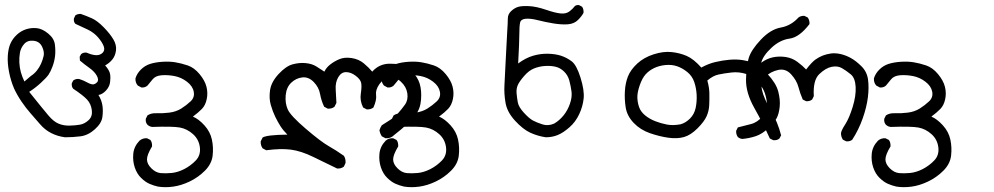

<svg xmlns="http://www.w3.org/2000/svg" viewBox="-20 -460 4040 780"><path d="M244.1 97.7Q213.9 93.8 188 80.6Q162.1 67.4 142.1 43.9Q122.1 20.5 103.5 -0.5Q85 -21.5 67.4 -47.4Q49.8 -73.2 37.1 -100.6Q23.4 -132.8 16.6 -168.5Q9.8 -204.1 11.7 -233.9Q13.7 -263.7 22.5 -283.2Q31.2 -302.7 47.9 -318.4Q64.5 -334 85 -340.8Q105.5 -347.7 128.4 -345.7Q151.4 -343.8 175.8 -323.7Q200.2 -303.7 203.1 -278.3Q206.1 -252.9 203.6 -231.9Q201.2 -210.9 193.4 -189.9Q185.5 -168.9 177.2 -156.7Q168.9 -144.5 145.5 -123Q122.1 -101.6 98.6 -86.9Q157.2 -13.7 177.7 10.3Q198.2 34.2 218.3 42.5Q238.3 50.8 262.2 50.3Q286.1 49.8 305.2 46.4Q324.2 43 340.3 27.8Q356.4 12.7 353 -12.7Q349.6 -38.1 334 -55.2Q318.4 -72.3 277.3 -99.6Q270.5 -107.4 271.5 -121.1L277.3 -132.8Q289.1 -141.6 302.7 -138.7Q318.4 -133.8 333.5 -125.5Q348.6 -117.2 357.4 -117.2Q366.2 -117.2 374.5 -126Q382.8 -134.8 373.5 -151.9Q364.3 -168.9 343.8 -183.6Q323.2 -198.2 304.7 -213.9L303.7 -229.5L309.6 -240.2Q319.3 -248 332 -246.1Q354.5 -236.3 370.6 -235.8Q386.7 -235.4 397 -245.6Q407.2 -255.9 401.4 -272Q395.5 -288.1 378.9 -307.6Q362.3 -327.1 337.4 -339.4Q312.5 -351.6 286.1 -363.3Q278.3 -372.1 280.3 -384.8L286.1 -397.5Q295.9 -404.3 308.6 -403.3Q331.1 -395.5 353 -385.7Q375 -376 400.9 -349.6Q426.8 -323.2 440.4 -300.3Q454.1 -277.3 451.2 -254.9Q448.2 -232.4 436 -217.8Q423.8 -203.1 407.2 -194.3Q424.8 -173.8 427.2 -159.2Q429.7 -144.5 427.2 -126Q424.8 -107.4 410.2 -91.8Q395.5 -76.2 379.9 -74.2Q392.6 -53.7 396 -32.2Q399.4 -10.7 396 15.1Q392.6 41 365.2 65.4Q337.9 89.8 307.1 93.8Q276.4 97.7 244.1 97.7ZM105.5 -151.4Q119.1 -160.2 129.4 -172.9Q139.6 -185.5 146.5 -200.7Q153.3 -215.8 157.2 -232.4Q161.1 -249 150.9 -270.5Q140.6 -292 116.2 -294.4Q91.8 -296.9 78.1 -281.2Q64.5 -265.6 61 -246.1Q57.6 -226.6 58.6 -205.6Q59.6 -184.6 64.9 -166Q70.3 -147.5 79.1 -128.9Z M621.1 297.9Q603.5 293.9 586.9 286.6Q570.3 279.3 553.2 262.7Q536.1 246.1 527.3 219.7Q518.6 193.4 521.5 164.1Q524.4 134.8 546.9 111.3Q559.6 100.6 577.1 101.6L590.8 108.4Q598.6 118.2 597.7 134.8Q577.1 168.9 577.1 187.5Q577.1 206.1 594.7 223.6Q612.3 241.2 632.3 243.2Q652.3 245.1 677.2 242.7Q702.1 240.2 728 227.1Q753.9 213.9 774.9 192.4Q795.9 170.9 792 138.7Q788.1 106.4 764.2 85Q740.2 63.5 710.9 58.1Q681.6 52.7 598.6 55.7Q587.9 54.7 579.1 46.9Q570.3 37.1 572.3 22.5L579.1 8.8Q593.8 -1 614.3 0Q639.6 1 667.5 -2.4Q695.3 -5.9 716.3 -19Q737.3 -32.2 754.4 -48.3Q771.5 -64.5 767.1 -87.4Q762.7 -110.4 739.7 -127.9Q716.8 -145.5 689.5 -150.9Q662.1 -156.2 636.7 -154.3Q611.3 -152.3 599.6 -137.2Q587.9 -122.1 579.1 -112.3Q569.3 -103.5 554.7 -104.5L540 -112.3Q529.3 -124 530.3 -141.6Q536.1 -161.1 552.2 -177.2Q568.4 -193.4 589.4 -200.2Q610.4 -207 639.2 -209Q668 -210.9 691.9 -207Q715.8 -203.1 742.2 -194.3Q768.6 -185.5 790.5 -159.2Q812.5 -132.8 818.8 -107.4Q825.2 -82 819.8 -57.1Q814.5 -32.2 800.3 -17.6Q786.1 -2.9 763.7 13.7Q787.1 23.4 810.5 49.3Q834 75.2 840.8 106.9Q847.7 138.7 843.8 172.4Q839.8 206.1 812.5 233.4Q785.2 260.7 750.5 277.3Q715.8 293.9 682.6 298.3Q649.4 302.7 621.1 297.9Z M1349.6 224.6Q1300.8 201.2 1252 177.2Q1203.1 153.3 1161.6 147.9Q1120.1 142.6 1061.5 150.4L1046.9 142.6Q1038.1 129.9 1039.1 114.3L1046.9 98.6Q1064.5 87.9 1147.5 86.9Q1129.9 69.3 1119.1 52.2Q1108.4 35.2 1098.1 14.2Q1087.9 -6.8 1080.1 -33.7Q1072.3 -60.5 1077.1 -93.8Q1082 -127 1111.8 -159.2Q1141.6 -191.4 1168.9 -198.7Q1196.3 -206.1 1221.7 -203.6Q1247.1 -201.2 1264.6 -190.4Q1282.2 -179.7 1297.9 -168.9Q1304.7 -184.6 1321.3 -197.8Q1337.9 -210.9 1358.9 -219.7Q1379.9 -228.5 1408.7 -224.1Q1437.5 -219.7 1458 -202.6Q1478.5 -185.5 1492.2 -168.9Q1505.9 -184.6 1523.9 -192.9Q1542 -201.2 1563.5 -201.2Q1585 -201.2 1606 -198.2Q1627 -195.3 1651.9 -171.4Q1676.8 -147.5 1685.1 -119.6Q1693.4 -91.8 1690.4 -54.7Q1687.5 -17.6 1668.5 5.9Q1649.4 29.3 1631.3 46.4Q1613.3 63.5 1582 87.9Q1567.4 103.5 1545.9 101.6L1531.2 93.8Q1524.4 84 1521.5 69.3Q1524.4 58.6 1531.2 48.8Q1547.9 38.1 1564.9 27.3Q1582 16.6 1596.7 0.5Q1611.3 -15.6 1625 -34.7Q1638.7 -53.7 1634.8 -80.6Q1630.9 -107.4 1608.9 -127.9Q1586.9 -148.4 1562 -144.5Q1537.1 -140.6 1521 -117.7Q1504.9 -94.7 1507.8 -74.2Q1510.7 -53.7 1497.1 -23.4Q1486.3 -14.6 1469.7 -15.6L1455.1 -23.4Q1441.4 -50.8 1445.8 -79.6Q1450.2 -108.4 1447.3 -123Q1444.3 -137.7 1424.8 -152.3Q1405.3 -167 1385.7 -167Q1366.2 -167 1354 -146Q1341.8 -125 1343.8 -96.2Q1345.7 -67.4 1346.7 -42L1338.9 -26.4Q1328.1 -17.6 1311.5 -18.6L1296.9 -26.4Q1285.2 -50.8 1280.3 -78.1Q1275.4 -105.5 1254.4 -127Q1233.4 -148.4 1208 -145.5Q1182.6 -142.6 1163.1 -124Q1143.6 -105.5 1140.6 -72.8Q1137.7 -40 1149.4 -14.6Q1161.1 10.7 1222.2 63Q1283.2 115.2 1314.9 133.3Q1346.7 151.4 1377 172.9Q1384.8 184.6 1383.8 202.1L1377 216.8Q1366.2 225.6 1349.6 224.6Z M1621.1 297.9Q1603.5 293.9 1586.9 286.6Q1570.3 279.3 1553.2 262.7Q1536.1 246.1 1527.3 219.7Q1518.6 193.4 1521.5 164.1Q1524.4 134.8 1546.9 111.3Q1559.6 100.6 1577.1 101.6L1590.8 108.4Q1598.6 118.2 1597.7 134.8Q1577.1 168.9 1577.1 187.5Q1577.1 206.1 1594.7 223.6Q1612.3 241.2 1632.3 243.2Q1652.3 245.1 1677.2 242.7Q1702.1 240.2 1728 227.1Q1753.9 213.9 1774.9 192.4Q1795.9 170.9 1792 138.7Q1788.1 106.4 1764.2 85Q1740.2 63.5 1710.9 58.1Q1681.6 52.7 1598.6 55.7Q1587.9 54.7 1579.1 46.9Q1570.3 37.1 1572.3 22.5L1579.1 8.8Q1593.8 -1 1614.3 0Q1639.6 1 1667.5 -2.4Q1695.3 -5.9 1716.3 -19Q1737.3 -32.2 1754.4 -48.3Q1771.5 -64.5 1767.1 -87.4Q1762.7 -110.4 1739.7 -127.9Q1716.8 -145.5 1689.5 -150.9Q1662.1 -156.2 1636.7 -154.3Q1611.3 -152.3 1599.6 -137.2Q1587.9 -122.1 1579.1 -112.3Q1569.3 -103.5 1554.7 -104.5L1540 -112.3Q1529.3 -124 1530.3 -141.6Q1536.1 -161.1 1552.2 -177.2Q1568.4 -193.4 1589.4 -200.2Q1610.4 -207 1639.2 -209Q1668 -210.9 1691.9 -207Q1715.8 -203.1 1742.2 -194.3Q1768.6 -185.5 1790.5 -159.2Q1812.5 -132.8 1818.8 -107.4Q1825.2 -82 1819.8 -57.1Q1814.5 -32.2 1800.3 -17.6Q1786.1 -2.9 1763.7 13.7Q1787.1 23.4 1810.5 49.3Q1834 75.2 1840.8 106.9Q1847.7 138.7 1843.8 172.4Q1839.8 206.1 1812.5 233.4Q1785.2 260.7 1750.5 277.3Q1715.8 293.9 1682.6 298.3Q1649.4 302.7 1621.1 297.9Z M2197.3 97.7Q2164.1 92.8 2134.3 79.1Q2104.5 65.4 2072.3 30.3Q2040 -4.9 2033.7 -42.5Q2027.3 -80.1 2029.3 -113.3Q2031.2 -146.5 2034.7 -220.7Q2038.1 -294.9 2040.5 -330.6Q2043 -366.2 2043 -384.3Q2043 -402.3 2056.6 -415Q2070.3 -427.7 2085 -432.1Q2099.6 -436.5 2129.4 -435.1Q2159.2 -433.6 2197.8 -420.4Q2236.3 -407.2 2258.3 -405.3Q2280.3 -403.3 2293.9 -414.1Q2307.6 -424.8 2313 -432.6Q2318.4 -440.4 2332 -439.5L2344.7 -432.6Q2351.6 -422.9 2350.6 -408.2Q2343.8 -394.5 2328.1 -378.9Q2312.5 -363.3 2287.1 -361.3Q2261.7 -359.4 2229 -364.7Q2196.3 -370.1 2165.5 -377.9Q2134.8 -385.7 2115.2 -383.8Q2095.7 -381.8 2092.8 -367.7Q2089.8 -353.5 2089.8 -321.8Q2089.8 -290 2085 -202.1Q2115.2 -224.6 2145 -233.4Q2174.8 -242.2 2205.1 -241.7Q2235.4 -241.2 2258.3 -233.9Q2281.2 -226.6 2301.8 -211.4Q2322.3 -196.3 2338.4 -144.5Q2354.5 -92.8 2351.1 -60.1Q2347.7 -27.3 2333 3.9Q2318.4 35.2 2293.5 57.1Q2268.6 79.1 2246.1 88.4Q2223.6 97.7 2197.3 97.7ZM2231.4 42Q2252.9 29.3 2269.5 8.8Q2286.1 -11.7 2295.4 -38.6Q2304.7 -65.4 2301.8 -87.9Q2298.8 -110.4 2293 -132.3Q2287.1 -154.3 2271.5 -169.4Q2255.9 -184.6 2236.3 -189Q2216.8 -193.4 2193.8 -191.9Q2170.9 -190.4 2149.9 -182.1Q2128.9 -173.8 2109.4 -151.4Q2089.8 -128.9 2083.5 -114.3Q2077.1 -99.6 2078.6 -81.5Q2080.1 -63.5 2083.5 -44.4Q2086.9 -25.4 2108.4 -2Q2129.9 21.5 2145.5 29.8Q2161.1 38.1 2184.1 45.4Q2207 52.7 2231.4 42Z M2996.1 104.5Q2985.4 103.5 2977.5 96.7Q2969.7 85.9 2970.7 71.3L2977.5 57.6Q3004.9 50.8 3031.2 43.9Q3057.6 37.1 3078.6 11.7Q3099.6 -13.7 3095.7 -43Q3091.8 -72.3 3083.5 -90.8Q3075.2 -109.4 3057.6 -129.9Q3040 -150.4 3010.7 -159.7Q2981.4 -168.9 2951.7 -165.5Q2921.9 -162.1 2898.9 -157.2Q2876 -152.3 2853.5 -132.8Q2861.3 -105.5 2861.8 -82.5Q2862.3 -59.6 2861.3 -34.7Q2860.4 -9.8 2850.6 12.2Q2840.8 34.2 2813.5 61.5Q2786.1 88.9 2758.8 96.7Q2731.4 104.5 2695.8 99.6Q2660.2 94.7 2620.6 81.1Q2581.1 67.4 2554.2 39.1Q2527.3 10.7 2522 -22.9Q2516.6 -56.6 2518.6 -89.8Q2520.5 -123 2531.2 -149.9Q2542 -176.8 2568.8 -201.7Q2595.7 -226.6 2635.3 -239.3Q2674.8 -252 2708 -248.5Q2741.2 -245.1 2769.5 -232.9Q2797.9 -220.7 2829.1 -185.5Q2857.4 -201.2 2886.2 -208Q2915 -214.8 2943.8 -217.3Q2972.7 -219.7 2997.1 -215.8Q3021.5 -211.9 3042 -204.6Q3062.5 -197.3 3097.7 -159.7Q3132.8 -122.1 3141.6 -88.4Q3150.4 -54.7 3147.5 -26.4Q3144.5 2 3135.7 19Q3127 36.1 3102.1 60.1Q3077.1 84 3051.3 92.8Q3025.4 101.6 2996.1 104.5ZM2745.1 44.9Q2765.6 39.1 2783.2 21.5Q2800.8 3.9 2806.2 -22Q2811.5 -47.9 2810.1 -75.2Q2808.6 -102.5 2800.3 -127Q2792 -151.4 2772 -167.5Q2752 -183.6 2730.5 -190.9Q2709 -198.2 2683.6 -195.8Q2658.2 -193.4 2637.7 -183.6Q2617.2 -173.8 2603 -158.2Q2588.9 -142.6 2578.6 -112.8Q2568.4 -83 2569.3 -62Q2570.3 -41 2577.1 -22.9Q2584 -4.9 2601.6 9.3Q2619.1 23.4 2641.6 32.2Q2664.1 41 2689 45.9Q2713.9 50.8 2745.1 44.9Z M3418 114.3 3404.3 107.4Q3396.5 95.7 3396.5 81.1Q3397.5 70.3 3413.6 45.4Q3429.7 20.5 3443.8 -24.9Q3458 -70.3 3456.1 -106.9Q3454.1 -143.6 3436 -158.2Q3418 -172.9 3400.4 -183.1Q3382.8 -193.4 3358.4 -188.5Q3334 -183.6 3308.1 -158.7Q3282.2 -133.8 3286.1 -69.3L3279.3 -55.7Q3269.5 -47.9 3254.9 -48.8L3241.2 -55.7Q3230.5 -80.1 3223.6 -106.4Q3216.8 -132.8 3194.3 -157.7Q3171.9 -182.6 3141.1 -175.8Q3110.4 -168.9 3089.4 -148.4Q3068.4 -127.9 3075.7 -94.2Q3083 -60.5 3111.3 -12.2Q3139.6 36.1 3153.3 89.8L3146.5 102.5Q3136.7 111.3 3121.1 109.4L3107.4 102.5Q3079.1 40 3044.4 -21.5Q3009.8 -83 3010.7 -136.7Q3011.7 -190.4 3021.5 -223.6Q3031.2 -256.8 3070.8 -298.8Q3110.4 -340.8 3151.9 -348.1Q3193.4 -355.5 3223.6 -388.7Q3233.4 -396.5 3248 -395.5L3261.7 -388.7Q3269.5 -377 3268.6 -362.3Q3227.5 -308.6 3188 -303.2Q3148.4 -297.9 3114.3 -266.1Q3080.1 -234.4 3072.3 -205.1Q3094.7 -221.7 3119.6 -227.1Q3144.5 -232.4 3171.4 -228.5Q3198.2 -224.6 3219.7 -208.5Q3241.2 -192.4 3254.9 -177.7Q3278.3 -208 3293 -218.3Q3307.6 -228.5 3322.8 -234.4Q3337.9 -240.2 3355.5 -242.7Q3373 -245.1 3393.6 -240.7Q3414.1 -236.3 3435.1 -225.1Q3456.1 -213.9 3479 -191.4Q3502 -168.9 3506.3 -137.2Q3510.7 -105.5 3505.9 -65.4Q3501 -25.4 3484.9 20.5Q3468.8 66.4 3442.4 107.4Q3433.6 115.2 3418 114.3Z M3621.1 297.9Q3603.5 293.9 3586.9 286.6Q3570.3 279.3 3553.2 262.7Q3536.1 246.1 3527.3 219.7Q3518.6 193.4 3521.5 164.1Q3524.4 134.8 3546.9 111.3Q3559.6 100.6 3577.1 101.6L3590.8 108.4Q3598.6 118.2 3597.7 134.8Q3577.1 168.9 3577.1 187.5Q3577.1 206.1 3594.7 223.6Q3612.3 241.2 3632.3 243.2Q3652.3 245.1 3677.2 242.7Q3702.1 240.2 3728 227.1Q3753.9 213.9 3774.9 192.4Q3795.9 170.9 3792 138.7Q3788.1 106.4 3764.2 85Q3740.2 63.5 3710.9 58.1Q3681.6 52.7 3598.6 55.7Q3587.9 54.7 3579.1 46.9Q3570.3 37.1 3572.3 22.5L3579.1 8.8Q3593.8 -1 3614.3 0Q3639.6 1 3667.5 -2.4Q3695.3 -5.9 3716.3 -19Q3737.3 -32.2 3754.4 -48.3Q3771.5 -64.5 3767.1 -87.4Q3762.7 -110.4 3739.7 -127.9Q3716.8 -145.5 3689.5 -150.9Q3662.1 -156.2 3636.7 -154.3Q3611.3 -152.3 3599.6 -137.2Q3587.9 -122.1 3579.1 -112.3Q3569.3 -103.5 3554.7 -104.5L3540 -112.3Q3529.3 -124 3530.3 -141.6Q3536.1 -161.1 3552.2 -177.2Q3568.4 -193.4 3589.4 -200.2Q3610.4 -207 3639.2 -209Q3668 -210.9 3691.9 -207Q3715.8 -203.1 3742.2 -194.3Q3768.6 -185.5 3790.5 -159.2Q3812.5 -132.8 3818.8 -107.4Q3825.2 -82 3819.8 -57.1Q3814.5 -32.2 3800.3 -17.6Q3786.1 -2.9 3763.7 13.7Q3787.1 23.4 3810.5 49.3Q3834 75.2 3840.8 106.9Q3847.7 138.7 3843.8 172.4Q3839.8 206.1 3812.5 233.4Q3785.2 260.7 3750.5 277.3Q3715.8 293.9 3682.6 298.3Q3649.4 302.7 3621.1 297.9Z"/></svg>

Font: NaikaiFont
Style: Regular
Weight: 400
Version: Version 1.67